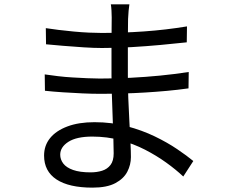

<svg xmlns="http://www.w3.org/2000/svg" viewBox="-20 -814 1040 880"><path d="M573 -794Q571 -781 569.5 -765Q568 -749 567 -727Q567 -712 566.5 -682Q566 -652 566 -614.5Q566 -577 566 -539Q566 -501 566 -469Q566 -419 568 -364Q570 -309 573 -257Q576 -205 578 -162Q580 -119 580 -94Q580 -59 563.5 -27Q547 5 508.5 25.5Q470 46 404 46Q296 46 239 8.5Q182 -29 182 -101Q182 -147 209.5 -181Q237 -215 289 -234.5Q341 -254 413 -254Q492 -254 561.5 -235.5Q631 -217 689 -189Q747 -161 792 -130.5Q837 -100 866 -76L820 -5Q786 -37 741.5 -69Q697 -101 644.5 -128Q592 -155 531.5 -171.5Q471 -188 403 -188Q331 -188 293.5 -164Q256 -140 256 -105Q256 -83 270 -64.5Q284 -46 315 -35Q346 -24 395 -24Q424 -24 448 -31.5Q472 -39 486.5 -58Q501 -77 501 -111Q501 -140 499.5 -186.5Q498 -233 496 -285.5Q494 -338 492.5 -387Q491 -436 491 -469Q491 -503 491 -538.5Q491 -574 491 -609Q491 -644 491.5 -676Q492 -708 492 -734Q492 -746 491 -765Q490 -784 488 -794ZM190 -685Q215 -681 248 -677Q281 -673 317.5 -669.5Q354 -666 387.5 -664.5Q421 -663 446 -663Q541 -663 640.5 -670Q740 -677 837 -693L836 -620Q781 -614 716 -608Q651 -602 582.5 -598Q514 -594 447 -594Q412 -594 364 -597Q316 -600 269.5 -604Q223 -608 191 -611ZM185 -473Q212 -469 245 -465Q278 -461 313 -459Q348 -457 380 -455.5Q412 -454 437 -454Q510 -454 578.5 -457.5Q647 -461 713.5 -467.5Q780 -474 845 -484L844 -409Q794 -402 744.5 -397.5Q695 -393 645.5 -390Q596 -387 544.5 -385.5Q493 -384 436 -384Q402 -384 357.5 -386Q313 -388 267.5 -391Q222 -394 186 -398Z"/></svg>

Font: Noto Sans HK
Style: Regular
Weight: 400
Designer: Ryoko NISHIZUKA 西塚涼子 (kana, bopomofo & ideographs); Paul D. Hunt (Latin, Greek & Cyrillic); Sandoll Communications 산돌커뮤니
Foundry: Adobe
Version: Version 2.004-H2;hotconv 1.0.118;makeotfexe 2.5.65603